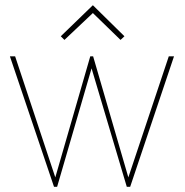

<svg xmlns="http://www.w3.org/2000/svg" viewBox="-20 -716 710 736"><path d="M457 -577 336 -696 213 -577 227 -563 336 -666 442 -563ZM337 -500H326L192 -36L38 -500H18L187 0H199L331 -454L466 0H479L647 -500H627L472 -36Z"/></svg>

Font: Advent Pro Thin
Style: Regular
Weight: 250
Version: Version 3.000